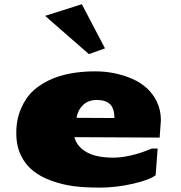

<svg xmlns="http://www.w3.org/2000/svg" viewBox="-20 -854 839 892"><path d="M189.5 -780.3Q358.4 -834 358.9 -834H360.4L467.8 -629.4L393.1 -602.5ZM511.7 -305.7Q511.2 -351.6 490.5 -370.6Q469.7 -389.6 429.9 -389.6Q390.1 -389.6 365.7 -366Q341.3 -342.3 335.4 -306.6ZM136.2 -434.1Q235.4 -522.5 423.3 -522.5Q512.7 -522.5 593.3 -488.3Q673.8 -453.1 708 -382.8Q727.5 -343.3 727.5 -295.4L721.7 -214.8L325.7 -216.8Q337.4 -172.4 382.6 -147Q427.7 -121.6 505.9 -121.6Q584 -121.6 686 -164.1H712.4L703.1 -40Q672.9 -17.1 595.2 0.2Q517.6 17.6 444.6 17.6Q371.6 17.6 320.8 10.7Q270 3.9 220.2 -13.9Q170.4 -31.7 135 -59.3Q99.6 -86.9 77.6 -131.1Q55.7 -175.3 55.7 -237.1Q55.7 -298.8 78.1 -350.6Q100.6 -402.3 136.2 -434.1Z"/></svg>

Font: Seymour One
Style: Book
Weight: 400
Designer: vernon adams
Foundry: vernon adams
Version: Version 1.000; ttfautohint (v0.93) -l 8 -r 50 -G 200 -x 0 -w